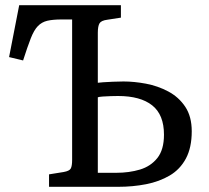

<svg xmlns="http://www.w3.org/2000/svg" viewBox="-20 -720 804 740"><path d="M169 0V-48L225 -57Q248 -61 253 -71Q258 -81 258 -104V-645H218Q184 -645 162.5 -640Q141 -635 126 -619.5Q111 -604 98.5 -572Q86 -540 69 -487L15 -500L54 -700H446V-652L394 -644Q370 -641 363.5 -630Q357 -619 357 -594V-401Q362 -402 378 -403Q394 -404 415.5 -405Q437 -406 456 -406Q497 -406 542.5 -397.5Q588 -389 628.5 -367.5Q669 -346 694 -308.5Q719 -271 719 -214Q719 -151 696.5 -109Q674 -67 634 -43.5Q594 -20 543 -10Q492 0 435 0ZM357 -54H428Q478 -54 519.5 -66.5Q561 -79 586.5 -111Q612 -143 612 -201Q612 -278 566.5 -314Q521 -350 435 -350Q424 -350 407.5 -349.5Q391 -349 376.5 -348Q362 -347 357 -345Z"/></svg>

Font: Text Regular
Style: Regular
Weight: 400
Designer: Latin by Veronika Burian and Jose Scaglione. Greek by Irene Vlachou. Cyrillic by Vera Evstafieva.
Foundry: TypeTogether
Version: Version 3.002